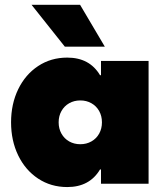

<svg xmlns="http://www.w3.org/2000/svg" viewBox="-20 -754 683 788"><path d="M398.4 -252Q398.4 -277.8 387 -298.3Q375.5 -318.8 355.2 -330.3Q335 -341.8 309.6 -341.8Q284.2 -341.8 263.9 -330.3Q243.7 -318.8 232.2 -298.3Q220.7 -277.8 220.7 -252Q220.7 -226.1 232.2 -205.6Q243.7 -185.1 263.9 -173.6Q284.2 -162.1 309.6 -162.1Q335 -162.1 355.2 -173.6Q375.5 -185.1 387 -205.6Q398.4 -226.1 398.4 -252ZM394.5 0V-58.6H390.6Q347.7 13.7 255.9 13.7Q189 13.7 136.5 -21Q84 -55.7 54.7 -116.2Q25.4 -176.8 25.4 -252Q25.4 -327.1 54.7 -387.7Q84 -448.2 136.5 -482.9Q189 -517.6 255.9 -517.6Q347.7 -517.6 390.6 -445.3H394.5V-503.9H589.8V0ZM109.4 -734.4H308.6L410.2 -562.5H246.1Z"/></svg>

Font: Wanted Sans ExtraBlack
Style: Regular
Weight: 900
Designer: Original Design by Kil Hyung-jin and Kang Hanbin, Wanted Lab, Inc; Hangeul from Source Han Sans by Jang Soo-young and Ka
Foundry: Wanted Lab, Inc.
Version: Version 1.001